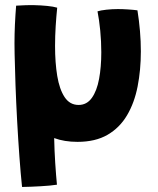

<svg xmlns="http://www.w3.org/2000/svg" viewBox="-20 -534 629 762"><path d="M67.5 208Q62 156 57 87.5Q52 19 48 -54.5Q44 -128 41.5 -197Q39 -266 38 -319.5Q37.5 -340 37.5 -362Q37.5 -398.5 39.2 -436.2Q41 -474 44 -511.5Q57 -512.5 78.2 -513.2Q99.5 -514 117 -513.5Q142 -513 167.2 -510.5Q192.5 -508 207 -503.5Q203.5 -469.5 201 -430.2Q198.5 -391 198.5 -351.5Q198.5 -285.5 207.2 -232.5Q216 -179.5 236.5 -148.5Q257 -117.5 292 -117.5Q324.5 -117.5 344.5 -145.5Q364.5 -173.5 373.2 -220.8Q382 -268 382 -326.5Q382 -370 377.8 -413Q373.5 -456 367 -489Q379 -493 402.2 -495.5Q425.5 -498 448 -498Q466.5 -498 489 -496.5Q511.5 -495 525.5 -493Q532 -452.5 535.5 -411.2Q539 -370 539 -330Q539 -256.5 526.2 -191.2Q513.5 -126 484.2 -76.5Q455 -27 406.8 1Q358.5 29 287.5 29Q235.5 29 195 14Q196 63 199.2 113.2Q202.5 163.5 206 199Q180.5 203 141 205.2Q101.5 207.5 67.5 208Z"/></svg>

Font: Grandstander
Style: Bold
Weight: 700
Designer: Tyler Finck
Foundry: Etcetera Type Co
Version: Version 1.200; ttfautohint (v1.8.3)